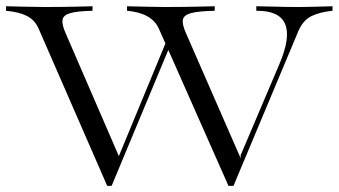

<svg xmlns="http://www.w3.org/2000/svg" viewBox="-21 -591 1094 620"><path d="M339.4 9.3H325.2L103.5 -499Q91.3 -526.9 65.2 -539.8Q39.1 -552.7 -1.5 -556.2V-570.8Q30.3 -570.3 62.5 -569.3Q94.7 -568.4 124.5 -568.4Q175.3 -568.4 215.3 -569.3Q255.4 -570.3 277.8 -570.8V-556.2Q228.5 -555.2 205.8 -548.6Q183.1 -542 180.9 -526.9Q178.7 -511.7 190.4 -484.9L362.8 -86.9L513.2 -450.7L491.7 -499Q468.8 -549.3 389.2 -556.2V-570.8Q419.9 -570.3 451.7 -569.3Q483.4 -568.4 510.3 -568.4Q564 -568.4 606.2 -569.3Q648.4 -570.3 672.4 -570.8V-556.2Q620.6 -555.2 596.4 -548.8Q572.3 -542.5 569.6 -527.3Q566.9 -512.2 579.1 -484.9L756.3 -79.6L755.9 -89.4L881.3 -384.3Q955.1 -557.6 806.6 -556.2V-570.8Q826.7 -570.8 864.5 -569.6Q902.3 -568.4 943.4 -568.4Q964.8 -568.4 990 -569.1Q1015.1 -569.8 1052.7 -570.8V-556.2Q1011.7 -552.2 984.4 -538.8Q957 -525.4 941.9 -489.3L732.9 9.3H716.8L522.5 -429.7Z"/></svg>

Font: Bacasime Antique
Style: Regular
Weight: 400
Designer: The DocRepair Project, Claus Eggers Sørensen
Foundry: Google
Version: Version 2.000